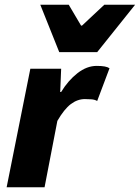

<svg xmlns="http://www.w3.org/2000/svg" viewBox="-20 -790 590 810"><path d="M8 0 108 -500H238L234 -402H238Q267 -450 306.5 -481Q346 -512 388 -512Q409 -512 422 -509.5Q435 -507 442 -502L390 -364Q380 -370 365 -371Q350 -372 338 -372Q307 -372 279 -351Q251 -330 222 -280L168 0ZM230 -570 150 -770H270L322 -682H326L420 -770H550L390 -570Z"/></svg>

Font: Source Sans 3 Black
Style: Italic
Weight: 900
Italic angle: -11°
Designer: Paul D. Hunt
Foundry: Adobe
Version: Version 3.052;hotconv 1.1.0;makeotfexe 2.6.0